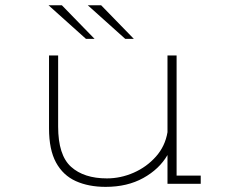

<svg xmlns="http://www.w3.org/2000/svg" viewBox="-20 -716 915 748"><path d="M391.5 12Q325 12 275.2 -10.5Q225.5 -33 198.2 -83Q171 -133 171 -215.5V-500H206.5V-223Q206.5 -111.5 256.8 -66.2Q307 -21 396.5 -21Q450 -21 500.8 -43.2Q551.5 -65.5 587.5 -106Q623.5 -146.5 632.5 -201V-500H668V-32H762V0H632.5V-112Q600.5 -57 538.2 -22.5Q476 12 391.5 12ZM468 -564.5 322 -695.5H374L501.5 -564.5ZM315 -564.5 169 -695.5H221L348.5 -564.5Z"/></svg>

Font: Trispace SemiExpanded Thin
Style: Regular
Weight: 100
Width: 6
Designer: Tyler Finck
Foundry: Etcetera Type Company
Version: Version 1.210; ttfautohint (v1.8.3)